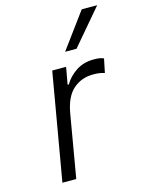

<svg xmlns="http://www.w3.org/2000/svg" viewBox="-116 -840 685 910"><g transform="rotate(-15 226.0 -385.0)"><path d="M166 -526H234L219 -442H225Q245 -477 282 -501.5Q319 -526 368 -526Q386 -526 396 -524.5Q406 -523 418 -518L404 -450Q388 -455 376.5 -456.5Q365 -458 348 -458Q291 -458 250.5 -423Q210 -388 196 -309L143 0H75ZM248 -596 376 -770H452L304 -596Z"/></g></svg>

Font: Be Vietnam Light
Style: Italic
Weight: 300
Italic angle: -9.222°
Designer: Gabriel Lam
Foundry: TypeRant
Version: Version 3.000